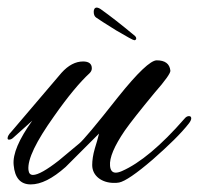

<svg xmlns="http://www.w3.org/2000/svg" viewBox="-34 -475 524 506"><path d="M464 -150C468 -155 470 -160 470 -163C470 -167 468 -169 464 -169C460 -169 456 -167 452 -162C390 -91 335 -45 287 -24C280 -21 275 -20 271 -20C262 -20 257 -26 256 -38C254 -59 267 -90 295 -131C309 -151 335 -184 373 -230C402 -263 416 -283 415 -289C413 -307 401 -316 379 -316C363 -316 329 -284 277 -219C218 -144 184 -104 175 -97L121 -52C89 -27 66 -14 53 -14C46 -14 42 -18 41 -27C38 -55 61 -102 108 -168C145 -221 177 -259 202 -282C206 -286 208 -290 208 -295C208 -307 200 -313 185 -313C165 -313 146 -303 128 -283L-4 -128C-11 -121 -14 -115 -14 -111C-14 -108 -13 -107 -10 -107C-6 -107 -2 -109 2 -113L51 -157C16 -108 -1 -69 2 -40C5 -6 20 11 47 11C74 11 104 -4 139 -35L227 -123C224 -110 220 -97 216 -84C211 -67 209 -52 209 -40C209 -11 235 7 266 7C271 7 275 7 280 6C295 3 325 -17 369 -55C411 -92 443 -123 464 -150ZM325 -374C325 -376 324 -378 322 -380C285 -411 255 -434 234 -449C229 -453 224 -455 221 -455C216 -455 213 -451 213 -444C213 -437 215 -432 219 -429C226 -424 243 -413 272 -395C301 -378 317 -369 320 -369C323 -369 325 -371 325 -374Z"/></svg>

Font: AlexBrush
Style: Regular
Weight: 400
Designer: Robert E. Leuschke
Foundry: Robert E. Leuschke
Version: Version 1.001